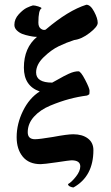

<svg xmlns="http://www.w3.org/2000/svg" viewBox="-20 -702 480 828"><path d="M99.6 -131.8Q99.6 -101.6 130.9 -101.6Q149.4 -101.6 208 -111.3Q270.5 -123 295.9 -123Q335 -123 358.9 -105Q382.8 -86.9 382.8 -54.7Q382.8 58.6 296.9 106.4Q291 106.4 282.2 102.5Q273.4 98.6 273.4 91.8Q288.1 84 307.1 60.1Q326.2 36.1 326.2 15.6Q326.2 -10.7 288.1 -10.7Q281.2 -10.7 223.6 -2Q168.9 5.9 155.3 5.9Q104.5 5.9 78.1 -26.4Q51.8 -58.6 51.8 -110.4Q51.8 -168 79.1 -223.6Q106.4 -279.3 151.4 -307.6Q83 -331.1 83 -410.2Q83 -496.1 139.6 -543Q135.7 -543 128.9 -543.5Q122.1 -543.9 105.5 -547.4Q88.9 -550.8 76.2 -555.7Q63.5 -560.5 52.7 -570.8Q42 -581.1 42 -594.7Q42 -620.1 61 -640.6Q80.1 -661.1 95.7 -668.5Q111.3 -675.8 122.1 -678.7Q130.9 -678.7 145 -674.3Q159.2 -669.9 159.2 -666Q145.5 -659.2 145.5 -604.5Q145.5 -585.9 156.2 -578.1Q167 -570.3 176.8 -574.2Q274.4 -657.2 352.5 -681.6Q370.1 -681.6 385.7 -652.3Q401.4 -623 401.4 -603.5Q401.4 -586.9 366.7 -560.1Q332 -533.2 299.8 -529.3Q266.6 -518.6 233.9 -502.9Q201.2 -487.3 168.5 -455.6Q135.7 -423.8 135.7 -389.6Q135.7 -345.7 205.1 -345.7Q212.9 -349.6 230 -359.4Q247.1 -369.1 255.4 -373.5Q263.7 -377.9 276.4 -383.8Q289.1 -389.6 299.3 -392.1Q309.6 -394.5 318.4 -394.5Q328.1 -394.5 347.2 -357.9Q366.2 -321.3 366.2 -310.5Q366.2 -302.7 365.7 -300.3Q365.2 -297.9 365.2 -296.4Q365.2 -294.9 361.8 -293.5Q358.4 -292 355.5 -290Q317.4 -285.2 278.8 -274.9Q240.2 -264.6 196.8 -246.6Q153.3 -228.5 126.5 -198.7Q99.6 -168.9 99.6 -131.8Z"/></svg>

Font: Crimson
Style: Bold
Weight: 700
Version: Version 0.8 ; ttfautohint (v1.00) -l 8 -r 50 -G 200 -x 14 -D